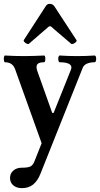

<svg xmlns="http://www.w3.org/2000/svg" viewBox="-20 -706 519 996"><path d="M94 270Q66 270 49 255.5Q32 241 32 217Q32 194 49 179Q66 164 93 164Q125 164 138 157.5Q151 151 159 130L196 37L58 -348Q45 -383 6 -383Q2 -383 0.5 -392Q-1 -401 0.5 -409.5Q2 -418 6 -418Q57 -415 107 -415Q133 -415 158 -416Q183 -417 208 -418Q213 -418 214.5 -409.5Q216 -401 214.5 -392Q213 -383 208 -383Q183 -383 174.5 -373.5Q166 -364 172 -342L251 -120H258L347 -342Q356 -362 341.5 -372.5Q327 -383 290 -383Q285 -383 283 -392Q281 -401 283 -409.5Q285 -418 290 -418Q335 -415 380 -415Q425 -415 470 -418Q476 -418 478 -409.5Q480 -401 478 -392Q476 -383 470 -383Q448 -383 431.5 -376Q415 -369 409 -354L190 195Q175 233 151.5 251.5Q128 270 94 270ZM130 -479Q127 -476 119.5 -479Q112 -482 106.5 -488Q101 -494 104 -499L216 -672Q225 -687 238 -686Q254 -686 263 -672L376 -499Q380 -494 374 -488Q368 -482 360.5 -479Q353 -476 349 -479L260 -555Q253 -561 248.5 -565.5Q244 -570 239 -570Q235 -570 230.5 -566Q226 -562 218 -555Z"/></svg>

Font: Junicode VF
Style: Regular
Weight: 400
Designer: Peter S. Baker
Version: Version 2.213